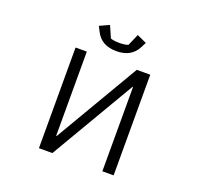

<svg xmlns="http://www.w3.org/2000/svg" viewBox="-158 -1136 1372 1314"><g transform="rotate(20 528.0 -479.5)"><path d="M375 -888 355 -927 425 -959 462 -874Q486 -865 526 -865Q566 -865 590 -874L627 -959L697 -927L677 -888Q634 -805 526 -805Q418 -805 375 -888ZM800 -733V0H718V-613H714L354 0H256V-733H338V-120H342L702 -733Z"/></g></svg>

Font: PlemolJP
Style: Regular
Weight: 400
Monospace: yes
Version: v2.0.4; ttfautohint (v1.8.4.7-5d5b-dirty) -l 6 -r 45 -G 200 